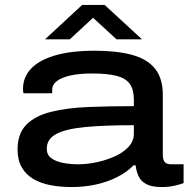

<svg xmlns="http://www.w3.org/2000/svg" viewBox="-20 -744 764 776"><path d="M270 12Q224 12 184.5 4.5Q145 -3 115 -20.5Q85 -38 68 -67.5Q51 -97 51 -140Q51 -204 86.5 -240Q122 -276 186.5 -292Q251 -308 336.5 -311.5Q422 -315 521 -315V-342Q521 -382 504.5 -405Q488 -428 451 -437.5Q414 -447 352 -447Q301 -447 265 -439Q229 -431 210 -416.5Q191 -402 191 -382V-367H75Q74 -371 73.5 -375.5Q73 -380 73 -385Q73 -432 105.5 -466.5Q138 -501 202.5 -520Q267 -539 363 -539Q453 -539 514.5 -522Q576 -505 607 -466Q638 -427 638 -360V-119Q638 -99 645.5 -89.5Q653 -80 672 -80H722V-4Q710 1 685.5 6.5Q661 12 635 12Q593 12 571 0Q549 -12 540 -32Q531 -52 528 -76H520Q493 -48 453 -28Q413 -8 366.5 2Q320 12 270 12ZM296 -80Q332 -80 371.5 -88.5Q411 -97 445 -112.5Q479 -128 500 -151Q521 -174 521 -204V-238Q403 -238 324.5 -230.5Q246 -223 207.5 -202.5Q169 -182 169 -143Q169 -118 187.5 -104.5Q206 -91 235.5 -85.5Q265 -80 296 -80ZM162 -585 312 -724H403L554 -585H451L328 -698H384L262 -585Z"/></svg>

Font: Archivo Expanded Medium
Style: Regular
Weight: 500
Width: 7
Designer: Hector Gatti
Foundry: Omnibus-Type
Version: Version 2.001